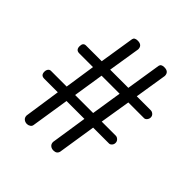

<svg xmlns="http://www.w3.org/2000/svg" viewBox="-183 -848 949 949"><g transform="rotate(45 291.5 -373.5)"><path d="M244 -713Q276 -713 276 -684L249 -515H376L405 -698Q408 -713 430 -713Q462 -713 462 -684L435 -515H533Q542 -515 550 -508Q558 -501 558 -490Q558 -480 551.5 -472Q545 -464 537 -464H427L401 -304H499Q508 -304 516 -296.5Q524 -289 524 -278Q524 -268 517.5 -260.5Q511 -253 503 -253H392L361 -54Q356 -34 333 -34Q320 -34 311 -41.5Q302 -49 302 -63L331 -253H206L175 -55Q174 -45 165.5 -39.5Q157 -34 148 -34Q135 -34 126 -41.5Q117 -49 117 -63L145 -253H50Q26 -253 26 -278Q26 -289 31.5 -296.5Q37 -304 46 -304H156L180 -464H84Q60 -464 60 -490Q60 -515 80 -515H190L219 -698Q222 -713 244 -713ZM240 -464 215 -304H341L366 -464Z"/></g></svg>

Font: Dosis
Style: Book
Weight: 400
Designer: EdgarTolentino, PabloImpallari, IginoMarini
Foundry: EdgarTolentino, PabloImpallari, IginoMarini
Version: Version 1.007